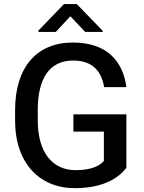

<svg xmlns="http://www.w3.org/2000/svg" viewBox="-20 -934 721 963"><path d="M613.8 -360.4H348.1V-273.9H501V-126.5C483.4 -107.4 448.2 -80.6 358.9 -80.6C242.2 -80.6 169.4 -170.9 169.4 -329.1V-382.8C169.4 -538.6 227.5 -630.4 346.2 -630.4C448.2 -630.4 489.3 -572.8 502.4 -497.1H613.8C596.7 -627.4 516.1 -720.7 345.2 -720.7C163.6 -720.7 55.7 -596.2 55.7 -381.8V-329.1C55.7 -114.7 179.2 9.8 355.5 9.8C512.2 9.8 584.5 -52.7 613.8 -92.3ZM365.2 -913.6H300.8L172.4 -780.3V-773.9H259.8L333 -852.5L407.2 -773.9H495.1V-779.3Z"/></svg>

Font: Bert Sans Medium
Style: Regular
Weight: 500
Designer: Christian Robertson (Google), Cristiano Sobral
Foundry: Google, Cristiano Sobral
Version: Version 3.101